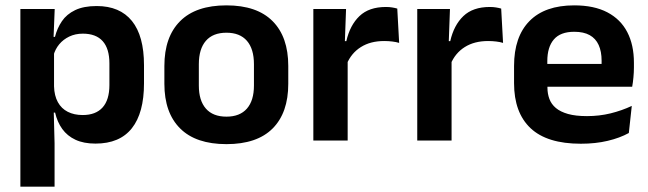

<svg xmlns="http://www.w3.org/2000/svg" viewBox="-20 -524 2418 716"><path d="M336 11.5Q292 11.5 261.5 -2.8Q231 -17 212.2 -43Q193.5 -69 185.5 -104H149L181.5 -202Q182.5 -167 195.8 -143Q209 -119 232.8 -107Q256.5 -95 288.5 -95Q337 -95 362.5 -123.2Q388 -151.5 388 -207V-287.5Q388 -342.5 363 -370.5Q338 -398.5 289 -398.5Q261 -398.5 238.5 -387.8Q216 -377 201 -359Q186 -341 179.5 -317.5L149.5 -386.5H185Q193 -418.5 210.8 -444.8Q228.5 -471 260.2 -486.2Q292 -501.5 340.5 -501.5Q427 -501.5 472 -445.8Q517 -390 517 -281V-213Q517 -103 471.8 -45.8Q426.5 11.5 336 11.5ZM56 172V-490.5H184L179 -366L181.5 -343.5V-147L180 -124L183.5 10.5V172Z M824.5 13.5Q710.5 13.5 651.8 -45Q593 -103.5 593 -211.5V-278Q593 -386.5 651.8 -445.2Q710.5 -504 824.5 -504Q938 -504 996.5 -445.2Q1055 -386.5 1055 -278V-211.5Q1055 -103.5 996.8 -45Q938.5 13.5 824.5 13.5ZM824.5 -89Q874.5 -89 900.8 -119Q927 -149 927 -205V-284.5Q927 -341.5 900.8 -371.8Q874.5 -402 824.5 -402Q774 -402 747.8 -371.8Q721.5 -341.5 721.5 -284.5V-205Q721.5 -149 747.8 -119Q774 -89 824.5 -89Z M1273 -285 1240.5 -370.5H1271.5Q1285 -430 1320.5 -464Q1356 -498 1419 -498Q1432 -498 1442.5 -496.2Q1453 -494.5 1461.5 -492L1468.5 -364Q1457.5 -367.5 1443 -369.2Q1428.5 -371 1412.5 -371Q1361.5 -371 1325.8 -348.5Q1290 -326 1273 -285ZM1148.5 0V-490.5H1270.5L1265 -340L1276.5 -335.5V0Z M1660.5 -285 1628 -370.5H1659Q1672.5 -430 1708 -464Q1743.5 -498 1806.5 -498Q1819.5 -498 1830 -496.2Q1840.5 -494.5 1849 -492L1856 -364Q1845 -367.5 1830.5 -369.2Q1816 -371 1800 -371Q1749 -371 1713.2 -348.5Q1677.5 -326 1660.5 -285ZM1536 0V-490.5H1658L1652.5 -340L1664 -335.5V0Z M2146 12Q2020 12 1958.5 -46Q1897 -104 1897 -214V-278Q1897 -387 1954.5 -445.5Q2012 -504 2121.5 -504Q2195.5 -504 2245 -478Q2294.5 -452 2319.2 -404.2Q2344 -356.5 2344 -290V-272.5Q2344 -254.5 2342.2 -235.8Q2340.5 -217 2337.5 -200.5H2221.5Q2223 -228 2223.2 -252.8Q2223.5 -277.5 2223.5 -297.5Q2223.5 -332 2212.5 -356.2Q2201.5 -380.5 2179 -393Q2156.5 -405.5 2121.5 -405.5Q2070 -405.5 2045.5 -377Q2021 -348.5 2021 -296V-250.5L2021.5 -236V-197.5Q2021.5 -174.5 2028.8 -155Q2036 -135.5 2053 -121.2Q2070 -107 2098.2 -99Q2126.5 -91 2169 -91Q2215 -91 2256.8 -101.2Q2298.5 -111.5 2336 -129L2325 -28Q2291.5 -9.5 2246.2 1.2Q2201 12 2146 12ZM1965 -200.5V-285.5H2311.5V-200.5Z"/></svg>

Font: Anek Tamil Medium SemiBold
Style: Regular
Weight: 600
Version: Version 1.003